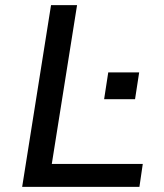

<svg xmlns="http://www.w3.org/2000/svg" viewBox="-20 -725 635 745"><path d="M66 0 178 -705H279L181 -89H534L521 0ZM384 -340 400 -444H520L504 -340Z"/></svg>

Font: Nunito Sans 7pt Medium
Style: Italic
Weight: 500
Italic angle: -9°
Designer: Vernon Adams
Foundry: Vernon Adams
Version: Version 3.101;gftools[0.9.27]